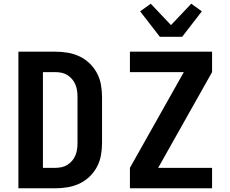

<svg xmlns="http://www.w3.org/2000/svg" viewBox="-20 -1013 1240 1033"><path d="M79 0V-735H278Q311 -735 344 -729.5Q377 -724 407 -710Q437 -696 461.5 -672.5Q486 -649 501.5 -620Q517 -591 523 -558Q529 -525 529 -492V-243Q529 -210 523 -177Q517 -144 501.5 -115Q486 -86 461.5 -62.5Q437 -39 407 -25Q377 -11 344 -5.5Q311 0 278 0ZM211 -110H278Q295 -110 311.5 -113.5Q328 -117 342.5 -126Q357 -135 368 -148Q379 -161 385.5 -176.5Q392 -192 394.5 -209Q397 -226 397 -243V-492Q397 -509 394.5 -526Q392 -543 385.5 -558.5Q379 -574 368 -587Q357 -600 342.5 -609Q328 -618 311.5 -621.5Q295 -625 278 -625H211ZM679 0V-110L969 -625H679V-735H1121V-625L831 -110H1121V0ZM840 -815 734 -952 791 -993 900 -878 1009 -993 1066 -952 960 -815Z"/></svg>

Font: Iosevka Aile Extrabold
Style: Regular
Weight: 800
Designer: Belleve Invis
Foundry: Belleve Invis
Version: Version 27.3.5; ttfautohint (v1.8.4)